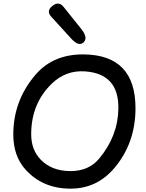

<svg xmlns="http://www.w3.org/2000/svg" viewBox="-20 -1050 838 1100"><path d="M466.3 -641.1Q661.1 -627.9 658.2 -428.7Q656.2 -271 548.3 -141.6Q488.8 -69.8 384.3 -69.8Q276.4 -69.8 212.9 -135.7Q158.7 -191.9 158.7 -280.8Q158.7 -457 277.3 -571.3Q357.4 -648.4 466.3 -641.1ZM460.4 -738.3Q285.6 -740.2 183.6 -622.1Q56.2 -473.6 56.2 -279.8Q56.2 -155.8 126.5 -78.1Q225.1 30.8 384.3 30.8Q537.1 30.8 637.7 -90.3Q755.9 -231.9 756.3 -429.2Q756.8 -734.9 460.4 -738.3ZM280.3 -1016.1Q243.7 -987.3 273.4 -954.6L389.2 -827.6Q432.1 -780.8 459.5 -808.1Q485.4 -834 445.8 -883.8L344.2 -1010.7Q316.4 -1045.4 280.3 -1016.1Z"/></svg>

Font: Comic Relief
Style: Regular
Weight: 400
Designer: Jeff Davis
Foundry: Loudifier
Version: Version 1.200; ttfautohint (v1.8.4.7-5d5b)